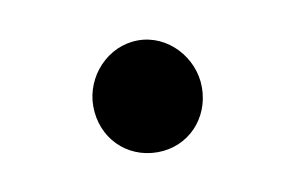

<svg xmlns="http://www.w3.org/2000/svg" viewBox="-33 -177 366 235"><g transform="rotate(-10 150.0 -59.5)"><path d="M80 -59C80 -20 109 10 148 10C186 10 215 -20 215 -59C215 -96 185 -129 148 -129C110 -129 80 -96 80 -59Z"/></g></svg>

Font: Noto Serif Oriya Medium
Style: Regular
Weight: 500
Designer: David Williams
Foundry: Google LLC, David Williams
Version: Version 1.051